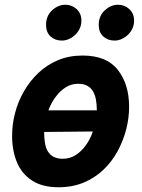

<svg xmlns="http://www.w3.org/2000/svg" viewBox="-20 -774 600 809"><path d="M226 15Q159 15 115.5 -13Q72 -41 51.5 -90Q31 -139 31 -202Q31 -250 43.5 -298Q56 -346 81 -389.5Q106 -433 142 -467Q178 -501 224.5 -520.5Q271 -540 328 -540Q429 -540 476.5 -479.5Q524 -419 524 -324Q524 -276 511.5 -228Q499 -180 475 -136Q451 -92 415 -58Q379 -24 332 -4.5Q285 15 226 15ZM245 -105Q275 -105 299.5 -121Q324 -137 342.5 -163Q361 -189 371 -220L166 -218Q166 -192 169.5 -171Q173 -150 182 -135.5Q191 -121 206.5 -113Q222 -105 245 -105ZM184 -309H388Q388 -335 384 -355.5Q380 -376 371 -390.5Q362 -405 347 -413Q332 -421 309 -421Q280 -421 256 -405.5Q232 -390 213.5 -364.5Q195 -339 184 -309ZM241 -603Q212 -603 193 -620.5Q174 -638 174 -669Q174 -707 199.5 -730.5Q225 -754 255 -754Q283 -754 303 -735.5Q323 -717 323 -687Q323 -662 310 -643Q297 -624 278.5 -613.5Q260 -603 241 -603ZM463 -603Q434 -603 415 -620.5Q396 -638 396 -669Q396 -707 421.5 -730.5Q447 -754 477 -754Q505 -754 525 -735.5Q545 -717 545 -687Q545 -662 532 -643Q519 -624 500.5 -613.5Q482 -603 463 -603Z"/></svg>

Font: Ubuntu Sans Mono
Style: Bold Italic
Weight: 700
Italic angle: -13.5°
Monospace: yes
Designer: Dalton Maag Ltd
Foundry: Dalton Maag Ltd
Version: Version 1.006